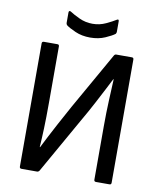

<svg xmlns="http://www.w3.org/2000/svg" viewBox="-91 -903 808 975"><g transform="rotate(10 313.5 -416.0)"><path d="M87 0Q77 0 77 -10V-645Q77 -655 87 -655H157Q166 -655 166 -645V-355Q166 -276 164 -222Q162 -168 159 -125H161Q175 -153 191 -184Q207 -215 229 -256Q251 -297 283 -355L449 -648Q453 -655 460 -655H541Q550 -655 550 -645V-10Q550 0 541 0H471Q461 0 461 -10V-288Q461 -356 464 -421Q467 -486 469 -529H467Q453 -501 437 -470.5Q421 -440 398 -396Q375 -352 338 -288L179 -7Q174 0 167 0ZM314 -717Q271 -717 237 -732Q203 -747 189 -758Q184 -763 184 -769V-823Q184 -829 187 -831Q190 -833 195 -830Q213 -818 245 -803Q277 -788 314 -788Q350 -788 382 -803Q414 -818 433 -830Q438 -833 440.5 -831Q443 -829 443 -823V-769Q443 -763 439 -758Q425 -747 391 -732Q357 -717 314 -717Z"/></g></svg>

Font: Sofia Sans Semi Condensed Medium
Style: Regular
Weight: 500
Designer: Botio Nikoltchev, Ani Petrova
Foundry: lettersoup
Version: Version 4.100